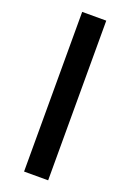

<svg xmlns="http://www.w3.org/2000/svg" viewBox="-170 -866 695 1024"><g transform="rotate(20 177.5 -354.0)"><path d="M246.1 99.6H109.4V-806.6H246.1Z"/></g></svg>

Font: Pretendard JP
Style: Bold
Weight: 700
Designer: Base glyphs from Inter by Rasmus Andersson; Hangeul glyphs from Noto Sans CJK(Source Han Sans) by Jang Soo-young and Kan
Foundry: Kil Hyung-jin
Version: Version 1.309